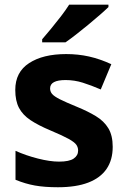

<svg xmlns="http://www.w3.org/2000/svg" viewBox="-20 -786 537 816"><path d="M459 -162.1Q459 -106.4 432.9 -68.1Q406.7 -29.8 355 -10Q303.2 9.8 226.1 9.8Q168.9 9.8 128.2 2.4Q87.4 -4.9 45.9 -22V-145Q90.3 -125 141.4 -112.1Q192.4 -99.1 231 -99.1Q274.4 -99.1 293.2 -112.1Q312 -125 312 -146Q312 -159.7 304.4 -170.7Q296.9 -181.6 272 -195.6Q247.1 -209.5 193.8 -231.9Q142.6 -253.4 109.6 -275.4Q76.7 -297.4 60.8 -327.4Q44.9 -357.4 44.9 -403.8Q44.9 -479.5 103.8 -517.8Q162.6 -556.2 261.2 -556.2Q312 -556.2 358.2 -545.9Q404.3 -535.6 453.1 -513.2L408.2 -405.8Q367.7 -423.3 331.8 -434.6Q295.9 -445.8 258.8 -445.8Q226.1 -445.8 209.5 -437Q192.9 -428.2 192.9 -410.2Q192.9 -397 201.4 -386.7Q210 -376.5 234.6 -364Q259.3 -351.6 307.1 -332Q353.5 -313 387.7 -292.2Q421.9 -271.5 440.4 -241Q459 -210.4 459 -162.1ZM440.9 -766.1V-755.9Q426.8 -742.2 403.8 -722.2Q380.9 -702.1 354.5 -680.4Q328.1 -658.7 302.7 -638.9Q277.3 -619.1 258.3 -606H159.2V-619.1Q175.3 -637.7 196.5 -663.3Q217.8 -689 238.8 -716.3Q259.8 -743.7 273.9 -766.1Z"/></svg>

Font: Wonky
Style: Regular
Weight: 400
Designer: Monotype Design Team
Foundry: Monotype Imaging Inc.
Version: Version 3.000